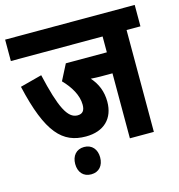

<svg xmlns="http://www.w3.org/2000/svg" viewBox="-110 -718 873 936"><g transform="rotate(-15 327.0 -250.5)"><path d="M584 -514H654V-622H0V-514H463V-434H256L215 -354C254 -314 283 -266 283 -218C283 -189 272 -174 246 -174C196 -174 164 -239 125 -409L15 -380C71 -135 142 -64 259 -64C351 -64 403 -117 403 -201C403 -252 386 -294 354 -330C371 -329 388 -328 402 -328H463V0H584ZM173 52C173 93 196 121 236 121C276 121 299 93 299 52C299 12 276 -17 236 -17C196 -17 173 12 173 52Z"/></g></svg>

Font: Noto Sans Devanagari ExtraCondensed
Style: Bold
Weight: 700
Width: 2
Designer: Jelle Bosma - Monotype Design Team
Foundry: Monotype Imaging Inc.
Version: Version 2.004